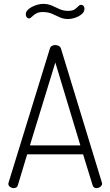

<svg xmlns="http://www.w3.org/2000/svg" viewBox="-20 -969 569 989"><path d="M50 0Q44 0 37.5 -3Q31 -6 27 -10.5Q23 -15 23 -22Q23 -25 24 -28L237 -719Q240 -729 248 -733Q256 -737 265 -737Q274 -737 282.5 -732.5Q291 -728 294 -719L505 -28Q506 -25 506 -22Q506 -17 501.5 -11.5Q497 -6 490.5 -3Q484 0 477 0Q470 0 464.5 -3.5Q459 -7 457 -15L408 -174H120L72 -15Q70 -7 64 -3.5Q58 0 50 0ZM134 -220H394L265 -647ZM331 -871Q306 -871 286.5 -880.5Q267 -890 247 -898.5Q227 -907 200 -907Q179 -907 165.5 -899Q152 -891 144 -882.5Q136 -874 129 -874Q125 -874 121 -877Q117 -880 115 -885Q113 -890 113 -895Q113 -907 121.5 -916.5Q130 -926 144.5 -933.5Q159 -941 174 -945Q189 -949 202 -949Q227 -949 246.5 -940.5Q266 -932 286 -922.5Q306 -913 331 -913Q354 -913 365 -921Q376 -929 383 -936.5Q390 -944 398 -944Q404 -944 407.5 -941Q411 -938 413 -934Q415 -930 415 -925Q415 -911 406.5 -901.5Q398 -892 384.5 -885Q371 -878 356.5 -874.5Q342 -871 331 -871Z"/></svg>

Font: Dosis ExtraLight Light
Style: Regular
Weight: 300
Version: Version 3.001; ttfautohint (v1.8.2)